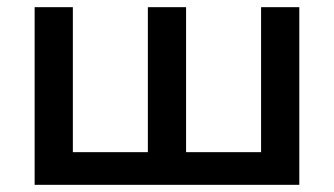

<svg xmlns="http://www.w3.org/2000/svg" viewBox="-20 -515 930 535"><path d="M76.5 0V-495H183V-91H392V-495H498.5V-91H707.5V-495H814V0Z"/></svg>

Font: Geologica EX
Style: Regular
Weight: 400
Designer: Sindre Bremnes, Frode Helland
Foundry: Monokrom Skriftforlag AS
Version: Version 1.010;gftools[0.9.28]